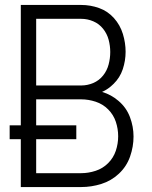

<svg xmlns="http://www.w3.org/2000/svg" viewBox="-20 -755 615 775"><path d="M64 0V-193H19V-249H64V-735H308Q345 -735 380 -722.5Q415 -710 440 -682Q465 -654 476 -618Q487 -582 487 -546Q487 -510 475.5 -475.5Q464 -441 438 -416Q417 -395 392 -384Q429 -373 458 -348Q490 -321 504.5 -282.5Q519 -244 519 -204Q519 -163 505 -123Q491 -83 460 -54Q429 -25 389 -12.5Q349 0 308 0ZM126 -56H308Q337 -56 366 -65.5Q395 -75 416.5 -96.5Q438 -118 447.5 -146.5Q457 -175 457 -205Q457 -235 447.5 -263.5Q438 -292 416.5 -313.5Q395 -335 366 -344.5Q337 -354 308 -354H126V-249H288V-193H126ZM126 -410H308Q333 -410 356.5 -420Q380 -430 396 -450Q412 -470 418.5 -495Q425 -520 425 -545Q425 -570 418.5 -594.5Q412 -619 396 -639Q380 -659 356.5 -669Q333 -679 308 -679H126Z"/></svg>

Font: Jozsika Light
Style: Regular
Weight: 300
Monospace: yes
Designer: Belleve Invis
Foundry: Belleve Invis
Version: 2.1.0